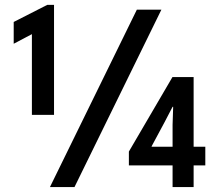

<svg xmlns="http://www.w3.org/2000/svg" viewBox="-20 -759 888 779"><path d="M109.4 -293V-657.2L124.5 -628.4L35.6 -581.5V-669.9L171.9 -739.3H199.2V-293ZM182.6 0 535.2 -719.7H634.8L282.2 0ZM680.2 0V-252.4L682.6 -325.7H680.2L647.9 -263.7L595.2 -165.5V-163.6H813V-87.9H502.9V-144L679.7 -446.3H765.6V0Z"/></svg>

Font: Reddit Sans Condensed SemiBold
Style: Regular
Weight: 600
Designer: Stephen Hutchings
Foundry: Reddit
Version: Version 1.014